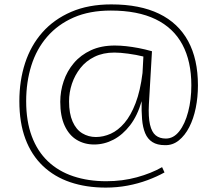

<svg xmlns="http://www.w3.org/2000/svg" viewBox="-20 -730 986 873"><path d="M461 123Q372 123 299.5 98.5Q227 74 175 24.5Q123 -25 95.5 -98.5Q68 -172 68 -270Q68 -363 94 -443Q120 -523 172.5 -582.5Q225 -642 303.5 -676Q382 -710 486 -710Q616 -710 703.5 -667.5Q791 -625 835.5 -543Q880 -461 880 -342Q880 -288 870 -239Q860 -190 840.5 -152Q821 -114 793 -91.5Q765 -69 730 -70Q695 -70 673 -84Q651 -98 640 -124.5Q629 -151 626 -188Q623 -225 624 -270Q605 -204 571.5 -160.5Q538 -117 496 -95Q454 -73 408 -73Q364 -73 329 -94Q294 -115 274 -158.5Q254 -202 254 -267Q254 -315 269.5 -361Q285 -407 316 -443.5Q347 -480 393.5 -501.5Q440 -523 502 -523Q527 -523 554 -520Q581 -517 610 -511.5Q639 -506 671 -497L657 -256Q654 -198 662 -163.5Q670 -129 688 -114.5Q706 -100 734 -100Q769 -100 795 -133Q821 -166 835.5 -221.5Q850 -277 850 -342Q850 -451 809.5 -527Q769 -603 687.5 -642.5Q606 -682 484 -682Q387 -682 315 -650.5Q243 -619 194.5 -563Q146 -507 122.5 -432Q99 -357 99 -270Q99 -179 124.5 -110.5Q150 -42 198 3.5Q246 49 313.5 71.5Q381 94 463 94Q537 94 602.5 76Q668 58 717 30L728 54Q694 73 651 89Q608 105 560 114Q512 123 461 123ZM416 -107Q450 -107 483.5 -122Q517 -137 546 -171Q575 -205 596.5 -261Q618 -317 628 -398L632 -473Q600 -481 563 -486Q526 -491 500 -491Q449 -491 410 -472Q371 -453 345.5 -420.5Q320 -388 307 -349Q294 -310 294 -269Q294 -214 310 -177.5Q326 -141 354 -124Q382 -107 416 -107Z"/></svg>

Font: Georama Expanded ExtraLight
Style: Regular
Weight: 250
Width: 7
Designer: Jean-Baptiste Levee
Foundry: Production Type
Version: Version 1.001